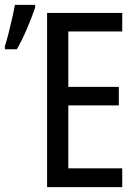

<svg xmlns="http://www.w3.org/2000/svg" viewBox="-33 -767 567 787"><path d="M468 0H160V-714H468V-638H247V-411H454V-335H247V-77H468ZM-13 -565V-578Q-7 -595 1.5 -628.5Q10 -662 17.5 -695Q25 -728 28 -747H111V-736Q99 -700 78.5 -651.5Q58 -603 36 -565Z"/></svg>

Font: Avrile Sans Condensed
Style: Regular
Weight: 400
Width: 3
Designer: Monotype Design Team
Foundry: Monotype Imaging Inc.
Version: Version 2.001;September 10, 2019;FontCreator 11.5.0.2425 64-